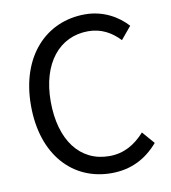

<svg xmlns="http://www.w3.org/2000/svg" viewBox="-84 -819 806 905"><g transform="rotate(-10 319.0 -366.5)"><path d="M377 13C472 13 544 -25 602 -92L551 -151C504 -99 451 -68 381 -68C241 -68 153 -184 153 -369C153 -552 246 -665 384 -665C447 -665 495 -637 534 -596L584 -656C542 -703 472 -746 383 -746C197 -746 58 -603 58 -366C58 -128 194 13 377 13Z"/></g></svg>

Font: Source Han Sans KR
Style: Regular
Weight: 400
Designer: Ryoko NISHIZUKA 西塚涼子 (kana, bopomofo & ideographs); Paul D. Hunt (Latin, Greek & Cyrillic); Sandoll Communications 산돌커뮤니
Foundry: Adobe
Version: Version 2.004;hotconv 1.0.118;makeotfexe 2.5.65603